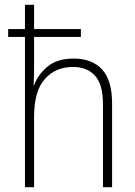

<svg xmlns="http://www.w3.org/2000/svg" viewBox="-20 -780 564 800"><path d="M122 -760V-659H317V-626H122V-500Q122 -478 121.5 -461.5Q121 -445 120 -425H122Q138 -469 178 -502.5Q218 -536 287 -536Q364 -536 405.5 -490.5Q447 -445 447 -350V0H409V-346Q409 -428 376 -464.5Q343 -501 284 -501Q211 -501 166.5 -450.5Q122 -400 122 -293V0H84V-626H14V-659H84V-760Z"/></svg>

Font: Noto Sans Lao Looped SemiCondensed ExtraLight
Style: Regular
Weight: 200
Width: 4
Designer: Mark Frömberg, Ben Mitchell
Foundry: The Fontpad Ltd
Version: Version 1.002; ttfautohint (v1.8.4.7-5d5b)